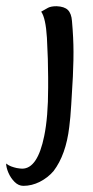

<svg xmlns="http://www.w3.org/2000/svg" viewBox="-100 -399 301 621"><path d="M-80.1 129.9Q-73.2 135.7 -64 139.2Q-54.7 142.6 -45.9 144.5Q-34.2 146.5 -28.3 146.5Q21.5 146.5 43 41Q55.7 -20.5 55.7 -115.2V-148.4Q55.7 -204.1 51.8 -276.4Q47.9 -340.8 33.2 -361.3L55.7 -374Q65.4 -378.9 83 -378.9Q108.4 -377.9 119.6 -366.7Q130.9 -355.5 132.8 -331.1Q137.7 -275.4 137.7 -231.4Q137.7 -200.2 136.7 -181.6L135.7 -151.4Q132.8 -103.5 130.4 -60.5Q127.9 -17.6 124 11.7Q113.3 101.6 73.2 154.3Q54.7 175.8 28.8 189Q2.9 202.1 -24.4 202.1Q-40 202.1 -52.7 189.5Q-65.4 176.8 -72.8 159.7Q-80.1 142.6 -80.1 129.9Z"/></svg>

Font: BKP Parklife Display
Style: Regular
Weight: 400
Designer: Font Diner, Inc.; LA MECHKY PLUS GmbH
Foundry: Font Diner, Inc.; LA MECHKY PLUS GmbH
Version: Version 1.007